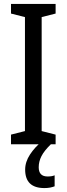

<svg xmlns="http://www.w3.org/2000/svg" viewBox="-20 -734 340 977"><path d="M263 0H36V-49L107 -67V-647L36 -665V-714H263V-665L192 -647V-67L263 -49ZM177 117Q177 164 222 164Q234 164 242.5 162.5Q251 161 258 158V214Q248 218 235 220.5Q222 223 206 223Q108 223 108 129Q108 90 132.5 52.5Q157 15 192 -13L239 0Q205 33 191 60.5Q177 88 177 117Z"/></svg>

Font: Noto Sans Lao Condensed
Style: Regular
Weight: 400
Width: 3
Designer: Monotype Design Team
Foundry: Monotype Imaging Inc.
Version: Version 2.003; ttfautohint (v1.8.4.7-5d5b)